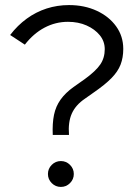

<svg xmlns="http://www.w3.org/2000/svg" viewBox="-20 -731 546 757"><path d="M188 -199Q186 -245 193 -278.5Q200 -312 219 -338.5Q238 -365 270 -388L314 -419Q358 -451 375.5 -477Q393 -503 393 -537Q393 -568 373.5 -592Q354 -616 321.5 -630.5Q289 -645 248 -645Q199 -645 155.5 -622Q112 -599 78 -555L20 -593Q49 -631 85.5 -657.5Q122 -684 164 -697.5Q206 -711 252 -711Q313 -711 361.5 -688.5Q410 -666 438 -627Q466 -588 466 -538Q466 -504 455.5 -476.5Q445 -449 419.5 -423Q394 -397 349 -366L315 -342Q278 -317 263 -283Q248 -249 252 -199ZM220 6Q199 6 184 -9Q169 -24 169 -45Q169 -66 184 -81Q199 -96 220 -96Q241 -96 256 -81Q271 -66 271 -45Q271 -24 256 -9Q241 6 220 6Z"/></svg>

Font: Red Hat Display Variable
Style: Regular
Weight: 400
Designer: Pentagram, MCKL
Foundry: Pentagram, MCKL
Version: Version 1.021